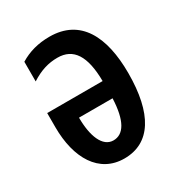

<svg xmlns="http://www.w3.org/2000/svg" viewBox="-139 -647 704 753"><g transform="rotate(-30 213.0 -270.5)"><path d="M192 -551C141 -551 97 -539 58 -515V-426C100 -453 137 -464 178 -464C250 -464 285 -410 286 -296H35V-232C35 -91 95 10 209 10C327 10 389 -90 389 -273C389 -438 332 -551 192 -551ZM286 -218C282 -118 253 -73 207 -73C158 -73 134 -135 134 -218Z"/></g></svg>

Font: Noto Sans Display Condensed Medium
Style: Regular
Weight: 500
Width: 3
Designer: Monotype Design Team
Foundry: Monotype Imaging Inc.
Version: Version 1.900